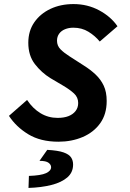

<svg xmlns="http://www.w3.org/2000/svg" viewBox="-20 -684 640 943"><path d="M267 12Q179 12 119 -24.5Q59 -61 24 -115L113 -193Q141 -151 179 -128Q217 -105 263 -105Q294 -105 316 -113.5Q338 -122 351 -138.5Q364 -155 364 -178Q364 -206 343.5 -225Q323 -244 289 -264L228 -300Q184 -327 151.5 -369Q119 -411 119 -474Q119 -532 148.5 -574.5Q178 -617 228 -640.5Q278 -664 341 -664Q410 -664 467.5 -633Q525 -602 557 -555L470 -480Q447 -508 414.5 -528Q382 -548 340 -548Q318 -548 299.5 -540.5Q281 -533 270.5 -518.5Q260 -504 260 -484Q260 -459 277.5 -441.5Q295 -424 322 -407L392 -362Q424 -342 449.5 -318Q475 -294 489.5 -263Q504 -232 504 -188Q504 -123 472 -78.5Q440 -34 386 -11Q332 12 267 12ZM120 239 122 180Q181 178 206 166.5Q231 155 231 137Q231 125 218.5 115.5Q206 106 174 106L212 52Q265 55 292 64.5Q319 74 329 89Q339 104 339 124Q339 163 310.5 187.5Q282 212 232.5 224.5Q183 237 120 239Z"/></svg>

Font: Source Code Pro ExtraLight
Style: Bold Italic
Weight: 700
Italic angle: -11°
Monospace: yes
Version: Version 1.016;hotconv 1.0.116;makeotfexe 2.5.65601